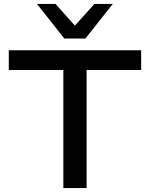

<svg xmlns="http://www.w3.org/2000/svg" viewBox="-20 -962 767 982"><path d="M304 0V-604H25V-705H702V-604H423V0ZM309 -765 169 -942H264L363 -831L463 -942H557L417 -765Z"/></svg>

Font: Nunito Sans 7pt SemiExpanded SemiBold
Style: Regular
Weight: 600
Width: 6
Designer: Vernon Adams
Foundry: Vernon Adams
Version: Version 3.101;gftools[0.9.27]